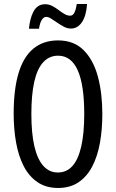

<svg xmlns="http://www.w3.org/2000/svg" viewBox="-20 -925 576 955"><path d="M489 -358Q489 -281 477 -214Q465 -147 438.5 -96.5Q412 -46 370 -18Q328 10 269 10Q209 10 166.5 -19Q124 -48 98 -98.5Q72 -149 60 -216Q48 -283 48 -359Q48 -481 72.5 -562Q97 -643 146.5 -683.5Q196 -724 269 -724Q348 -724 396.5 -675Q445 -626 467 -543.5Q489 -461 489 -358ZM136 -358Q136 -262 151 -197.5Q166 -133 195.5 -100Q225 -67 268 -67Q311 -67 340 -99Q369 -131 384 -196Q399 -261 399 -358Q399 -503 366.5 -575.5Q334 -648 269 -648Q225 -648 195 -615.5Q165 -583 150.5 -518.5Q136 -454 136 -358ZM413 -905Q409 -846 387.5 -814.5Q366 -783 333 -783Q315 -783 298 -792Q281 -801 265 -812Q249 -823 235 -832Q221 -841 210 -841Q197 -841 187.5 -825.5Q178 -810 174 -782H124Q126 -806 131.5 -827.5Q137 -849 146 -866.5Q155 -884 169.5 -894Q184 -904 205 -904Q223 -904 239.5 -895.5Q256 -887 271 -875.5Q286 -864 300.5 -855.5Q315 -847 329 -847Q343 -847 350.5 -863Q358 -879 362 -905Z"/></svg>

Font: Noto Sans Display ExtraCondensed
Style: Regular
Weight: 400
Width: 2
Version: Version 2.003